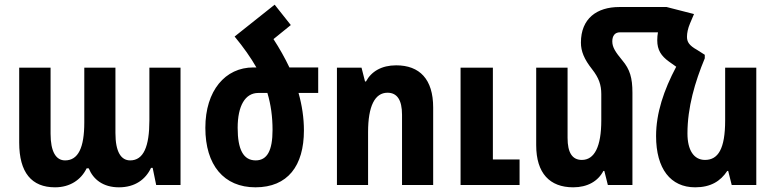

<svg xmlns="http://www.w3.org/2000/svg" viewBox="-20 -790 3314 820"><path d="M215 10C279 10 326 -22 350 -71H359C378 -24 420 10 488 10C557 10 602 -24 625 -73H632L647 0H751V-501H618V-276C618 -164 593 -105 536 -105C497 -105 473 -141 473 -222V-501H340V-267C340 -159 314 -105 258 -105C219 -105 196 -142 196 -219V-501H62V-181C62 -53 115 10 215 10Z M982 -634C1020 -588 1051 -544 1075 -502H1062C942 -502 857 -403 857 -244C857 -85 936 10 1071 10C1209 10 1278 -82 1278 -233C1278 -286 1270 -340 1255 -393H1339V-502H1216C1197 -542 1174 -583 1148 -623L1222 -683L1153 -770ZM1083 -393H1122C1137 -343 1144 -291 1144 -235C1144 -147 1121 -105 1072 -105C1019 -105 995 -152 995 -244C995 -338 1027 -393 1083 -393Z M1419 0H1552V-226C1552 -337 1581 -394 1635 -394C1676 -394 1697 -363 1697 -300V0H1830V-331C1830 -452 1772 -511 1672 -511C1610 -511 1566 -485 1543 -442H1539L1524 -501H1419ZM1947 0H2199V-109H2085V-501H1947Z M2681 -394C2681 -458 2670 -494 2638 -532C2609 -567 2595 -588 2595 -613C2595 -636 2605 -652 2628 -652H2790C2788 -641 2787 -630 2787 -618C2787 -576 2804 -551 2837 -527L2868 -505C2815 -405 2782 -307 2782 -209C2782 -69 2844 10 2949 10C3015 10 3057 -16 3086 -60H3090L3105 0H3210V-501H3077V-276C3077 -154 3047 -107 2991 -107C2943 -107 2916 -149 2916 -220C2916 -331 2948 -440 2990 -541V-556L2957 -577C2923 -596 2914 -611 2914 -633C2914 -649 2918 -669 2927 -690L2944 -730L2827 -760H2625C2529 -760 2461 -711 2461 -608C2461 -571 2475 -537 2509 -494C2538 -457 2548 -427 2548 -388V-276C2548 -164 2519 -107 2465 -107C2424 -107 2404 -138 2404 -201V-501H2270V-170C2270 -50 2328 10 2428 10C2489 10 2534 -16 2557 -60H2561L2576 0H2681Z"/></svg>

Font: Noto Sans Armenian Condensed
Style: Bold
Weight: 700
Width: 3
Designer: Monotype Design Team
Foundry: Monotype Imaging Inc.
Version: Version 2.008